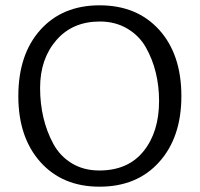

<svg xmlns="http://www.w3.org/2000/svg" viewBox="-20 -693 752 723"><path d="M355 10Q215 10 132 -83Q49 -176 49 -331Q49 -488 132 -580.5Q215 -673 355 -673Q496 -673 579.5 -580.5Q663 -488 663 -331Q663 -176 579.5 -83Q496 10 355 10ZM579 -313Q579 -369 566.5 -420Q554 -471 529 -515Q504 -559 459 -585.5Q414 -612 356 -612Q253 -612 192 -541.5Q131 -471 131 -362Q131 -303 143.5 -250Q156 -197 181 -151Q206 -105 250.5 -78Q295 -51 354 -51Q462 -51 520.5 -123.5Q579 -196 579 -313Z"/></svg>

Font: Overlock SC
Style: Regular
Weight: 400
Designer: Dario Muhafara
Foundry: Dario Manuel Muhafara
Version: Version 1.001